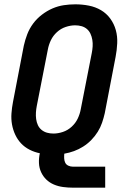

<svg xmlns="http://www.w3.org/2000/svg" viewBox="-20 -702 590 887"><path d="M466 165H317Q294 165 271.5 162Q249 159 229 150.5Q209 142 194 127.5Q179 113 170 93.5Q161 74 160 51.5Q159 29 164 6Q139 1 116.5 -10.5Q94 -22 77.5 -39.5Q61 -57 50.5 -79.5Q40 -102 35.5 -127Q31 -152 33 -178.5Q35 -205 40 -231L90 -491Q96 -518 106 -544Q116 -570 133 -593Q150 -616 173.5 -634Q197 -652 222.5 -663Q248 -674 274.5 -678Q301 -682 328 -682Q360 -682 390.5 -676Q421 -670 446.5 -655Q472 -640 489.5 -616Q507 -592 515 -563Q523 -534 521.5 -502Q520 -470 514 -439L464 -179Q459 -157 451.5 -135Q444 -113 431.5 -93Q419 -73 402 -55.5Q385 -38 364.5 -25Q344 -12 322 -4Q300 4 277 8Q276 19 276.5 30Q277 41 281.5 50Q286 59 296 63.5Q306 68 317 68H466ZM227 -85Q248 -85 270.5 -92.5Q293 -100 311 -116.5Q329 -133 339 -154Q349 -175 353 -197L404 -457Q407 -472 408 -487.5Q409 -503 406.5 -518Q404 -533 398 -546Q392 -559 381.5 -568Q371 -577 357 -581Q343 -585 327 -585Q306 -585 283.5 -577.5Q261 -570 243 -553.5Q225 -537 215 -516Q205 -495 201 -473L150 -213Q147 -198 146 -182.5Q145 -167 147 -152Q149 -137 155 -124Q161 -111 172 -102Q183 -93 197 -89Q211 -85 227 -85Z"/></svg>

Font: Lode
Style: Bold Italic
Weight: 700
Italic angle: -11°
Monospace: yes
Designer: Belleve Invis
Foundry: Belleve Invis
Version: Version 29.2.0; ttfautohint (v1.8.3)